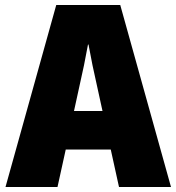

<svg xmlns="http://www.w3.org/2000/svg" viewBox="-20 -748 706 768"><path d="M205 -728H461L664 0H456L423 -150H243L210 0H2ZM316 -487 276 -304H390L350 -487L334 -570H332Z"/></svg>

Font: Murecho Black
Style: Regular
Weight: 900
Designer: Neil Summerour
Foundry: Positype
Version: Version 1.010; ttfautohint (v1.8.3)